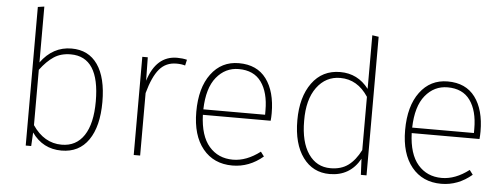

<svg xmlns="http://www.w3.org/2000/svg" viewBox="-49 -871 2661 1013"><g transform="rotate(5 1281.0 -364.5)"><path d="M311 -531Q401 -531 449 -462Q497 -393 497 -264Q497 -135 447 -62.5Q397 10 304 10Q205 10 147 -72L143 0H114V-734L148 -739V-443Q212 -531 311 -531ZM302 -21Q379 -21 420.5 -83.5Q462 -146 462 -264Q462 -500 309 -500Q257 -500 220 -475.5Q183 -451 148 -404V-111Q209 -21 302 -21Z M870 -531Q898 -531 922 -525L915 -494Q896 -500 869 -500Q813 -500 778.5 -459.5Q744 -419 720 -331V0H686V-520H715L717 -396Q759 -531 870 -531Z M1392 -283Q1392 -261 1390 -243H1031Q1035 -132 1083 -76.5Q1131 -21 1209 -21Q1281 -21 1353 -76L1371 -52Q1298 10 1209 10Q1110 10 1052.5 -60.5Q995 -131 995 -256Q995 -383 1050 -457Q1105 -531 1197 -531Q1293 -531 1342.5 -464.5Q1392 -398 1392 -283ZM1358 -272V-295Q1358 -390 1318.5 -445Q1279 -500 1199 -500Q1128 -500 1081 -442.5Q1034 -385 1031 -272Z M1885 -739 1919 -734V0H1889L1885 -85Q1832 10 1724 10Q1635 10 1582.5 -61.5Q1530 -133 1530 -258Q1530 -381 1584.5 -456Q1639 -531 1734 -531Q1827 -531 1885 -455ZM1726 -21Q1782 -21 1819.5 -48.5Q1857 -76 1885 -131V-413Q1828 -500 1737 -500Q1660 -500 1612.5 -435.5Q1565 -371 1566 -258Q1566 -146 1609 -83.5Q1652 -21 1726 -21Z M2498 -283Q2498 -261 2496 -243H2137Q2141 -132 2189 -76.5Q2237 -21 2315 -21Q2387 -21 2459 -76L2477 -52Q2404 10 2315 10Q2216 10 2158.5 -60.5Q2101 -131 2101 -256Q2101 -383 2156 -457Q2211 -531 2303 -531Q2399 -531 2448.5 -464.5Q2498 -398 2498 -283ZM2464 -272V-295Q2464 -390 2424.5 -445Q2385 -500 2305 -500Q2234 -500 2187 -442.5Q2140 -385 2137 -272Z"/></g></svg>

Font: Fira Sans UltraLight
Style: Regular
Weight: 200
Designer: Carrois Corporate & Edenspiekermann AG
Foundry: Carrois Corporate GbR & Edenspiekermann AG
Version: Version 4.106;PS 004.106;hotconv 1.0.70;makeotf.lib2.5.58329